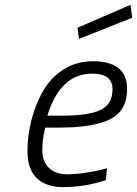

<svg xmlns="http://www.w3.org/2000/svg" viewBox="-20 -761 564 790"><path d="M524 -688 517 -741 299 -647 305 -601ZM175 -285C210.3 -400.3 271.7 -458 359 -458C415 -458 443 -436.7 443 -394C443 -352.7 426.5 -324.2 393.5 -308.5C360.5 -292.8 307.3 -285 234 -285ZM256 -44C224.7 -44 199.8 -52.7 181.5 -70C163.2 -87.3 154 -112 154 -144C154 -172 158 -202.7 166 -236H222C318.7 -236 389.7 -247.8 435 -271.5C480.3 -295.2 503 -336.3 503 -395C503 -471 456 -509 362 -509C317.3 -509 277.3 -497.8 242 -475.5C206.7 -453.2 178.5 -423.7 157.5 -387C136.5 -350.3 120.5 -310.7 109.5 -268C98.5 -225.3 93 -182 93 -138C93 -89.3 105.8 -52.7 131.5 -28C157.2 -3.3 193.3 9 240 9C299.3 9 358 -0.7 416 -20L420 -69L396 -62C379.3 -58 357.3 -54 330 -50C302.7 -46 278 -44 256 -44Z"/></svg>

Font: RazerF5 Light
Style: Italic
Weight: 300
Foundry: Razer Inc.
Version: Version 2